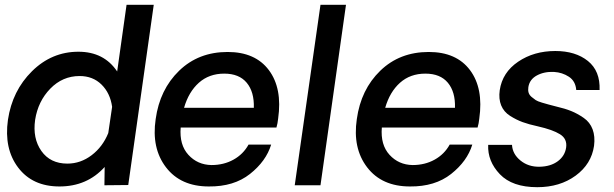

<svg xmlns="http://www.w3.org/2000/svg" viewBox="-20 -770 2550 798"><path d="M619 -750 513 -1 414 0 415 -76Q342 5 227 5Q115 5 55.5 -73.5Q-4 -152 13 -272Q31 -393 113 -474Q195 -555 306 -555Q412 -555 467 -473L506 -750ZM260 -90Q315 -90 361 -125Q407 -160 430 -217L446 -326Q438 -383 402 -418.5Q366 -454 311 -454Q240 -454 189 -401.5Q138 -349 126 -272Q115 -195 152 -142.5Q189 -90 260 -90Z M1136 -277Q1134 -257 1129 -240H731Q725 -168 763 -126.5Q801 -85 859 -84Q910 -84 950.5 -106.5Q991 -129 1013 -169H1107Q1086 -100 1019 -47Q952 6 848 5Q731 5 670 -74.5Q609 -154 627 -275Q644 -398 724.5 -476Q805 -554 926 -554Q1041 -554 1097.5 -478.5Q1154 -403 1136 -277ZM912 -464Q849 -464 806.5 -426Q764 -388 745 -322H1035Q1037 -388 1005.5 -426Q974 -464 912 -464Z M1205 0 1312 -750H1418L1312 0Z M1972 -277Q1970 -257 1965 -240H1567Q1561 -168 1599 -126.5Q1637 -85 1695 -84Q1746 -84 1786.5 -106.5Q1827 -129 1849 -169H1943Q1922 -100 1855 -47Q1788 6 1684 5Q1567 5 1506 -74.5Q1445 -154 1463 -275Q1480 -398 1560.5 -476Q1641 -554 1762 -554Q1877 -554 1933.5 -478.5Q1990 -403 1972 -277ZM1748 -464Q1685 -464 1642.5 -426Q1600 -388 1581 -322H1871Q1873 -388 1841.5 -426Q1810 -464 1748 -464Z M2213 8Q2109 8 2057.5 -46Q2006 -100 2009 -168H2108Q2110 -130 2143 -103Q2176 -76 2223 -77Q2269 -78 2298.5 -100Q2328 -122 2333 -157Q2338 -193 2307.5 -212Q2277 -231 2215 -245Q2178 -253 2152 -262.5Q2126 -272 2100 -288.5Q2074 -305 2063 -332Q2052 -359 2057 -395Q2068 -469 2133.5 -513.5Q2199 -558 2288 -558Q2372 -558 2423.5 -516.5Q2475 -475 2472 -396H2375Q2372 -433 2344.5 -451Q2317 -469 2283 -471Q2242 -473 2211.5 -456.5Q2181 -440 2176 -408Q2174 -395 2177 -385Q2180 -375 2189.5 -367Q2199 -359 2206.5 -354Q2214 -349 2232.5 -343.5Q2251 -338 2260.5 -335.5Q2270 -333 2293 -327Q2328 -319 2354 -308.5Q2380 -298 2406 -280Q2432 -262 2443 -232.5Q2454 -203 2449 -164Q2438 -88 2372.5 -40Q2307 8 2213 8Z"/></svg>

Font: Oakes Grotesk Medium
Style: Italic
Weight: 500
Italic angle: -8°
Designer: Samuel Oakes
Foundry: Samuel Oakes
Version: Version 1.000;PS 001.000;hotconv 1.0.88;makeotf.lib2.5.64775